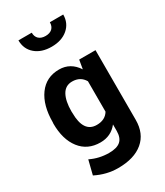

<svg xmlns="http://www.w3.org/2000/svg" viewBox="-229 -823 972 1129"><g transform="rotate(-30 257.0 -258.0)"><path d="M214.4 -462.9Q291.5 -462.9 336.4 -393.6L346.7 -454.1H457.5V19Q457.5 111.8 397 162.6Q336.4 213.4 227.1 213.4Q148.9 213.4 75.7 176.3L99.6 80.6Q158.7 109.4 225.6 109.4Q278.8 109.4 303.5 87.6Q328.1 65.9 328.1 18.6V-24.4Q284.7 30.8 212.4 30.8Q125.5 30.8 76.2 -32.7Q26.9 -96.2 26.9 -203.1L27.8 -212.4Q27.8 -327.1 77.1 -395Q126.5 -462.9 214.4 -462.9ZM245.1 -69.3Q302.2 -69.3 327.6 -111.3V-317.9Q301.3 -363.3 245.6 -363.3Q199.7 -363.3 177.2 -323.2Q154.8 -283.2 154.8 -212.4L155.3 -203.1Q155.3 -69.3 245.1 -69.3ZM307.1 -730.5H397.9Q397.9 -672.4 356 -636.2Q314 -600.1 245.6 -600.1Q177.2 -600.1 135.5 -635.7Q93.8 -671.4 93.8 -730.5H184.1Q184.1 -703.1 200.4 -688Q216.8 -672.9 245.8 -672.9Q274.9 -672.9 291 -688Q307.1 -703.1 307.1 -730.5Z"/></g></svg>

Font: Yantramanav
Style: Bold
Weight: 700
Version: Version 1.001;PS 1.0;hotconv 1.0.72;makeotf.lib2.5.5900; ttf